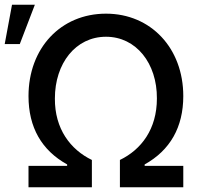

<svg xmlns="http://www.w3.org/2000/svg" viewBox="-66 -795 853 815"><path d="M55 0H324V-116C233 -160 166 -248 167 -377C167 -526 255 -639 384 -639C512 -639 601 -526 600 -377C600 -247 534 -160 443 -116V0H712V-91H548V-97C656 -157 712 -255 712 -387C712 -591 574 -737 384 -737C192 -737 55 -591 55 -387C55 -254 111 -157 219 -97V-91H55ZM-46 -608H18L82 -775H-15Z"/></svg>

Font: Wafeq Medium
Style: Regular
Weight: 500
Designer: Rasmus Andersson & Azza Alameddine
Foundry: Google & TypeTogether
Version: Version 3.000;January 28, 2025;FontCreator 15.0.0.3014 64-bi